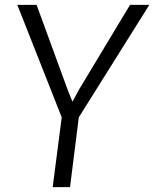

<svg xmlns="http://www.w3.org/2000/svg" viewBox="-20 -767 632 787"><path d="M196 0 233 -286 51 -747H130L257 -400L277 -350L304 -400L513 -747H592L303 -286L267 0Z"/></svg>

Font: Koeln Type Sans Light
Style: Italic
Weight: 300
Italic angle: -7.5°
Designer: Eben Sorkin
Foundry: Eben Sorkin
Version: Version 2.001